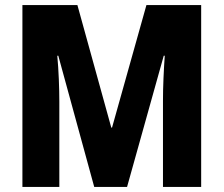

<svg xmlns="http://www.w3.org/2000/svg" viewBox="-20 -734 878 754"><path d="M350 0 209 -515H205Q209 -472 211 -423Q213 -374 213 -335V0H68V-714H284L417 -233H420L555 -714H770V0H620V-338Q620 -379 622 -426Q624 -473 627 -515H623L479 0Z"/></svg>

Font: Noto Sans Ethiopic Condensed ExtraBold
Style: Regular
Weight: 800
Width: 3
Designer: Monotype Design Team
Foundry: Monotype Imaging Inc.
Version: Version 2.102; ttfautohint (v1.8.4.7-5d5b)